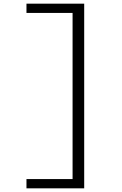

<svg xmlns="http://www.w3.org/2000/svg" viewBox="-20 -821 660 1041"><path d="M123.5 200V150H396L373.5 167.5V-768.5L396 -751H123.5V-801H436.5V200Z"/></svg>

Font: Monaspace Argon Var
Style: Regular
Weight: 400
Designer: Riley Cran and the Lettermatic Team
Version: Version 1.000 (Monaspace Argon Var)